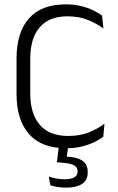

<svg xmlns="http://www.w3.org/2000/svg" viewBox="-20 -670 544 882"><path d="M285 11Q170.5 11 113.2 -54.2Q56 -119.5 56 -238.5V-401.5Q56 -520.5 112.8 -585.2Q169.5 -650 282.5 -650Q321 -650 352.5 -642.2Q384 -634.5 408.2 -622.5Q432.5 -610.5 449 -598L455 -539Q425 -561.5 384.5 -578.2Q344 -595 289.5 -595Q205.5 -595 162.2 -544.5Q119 -494 119 -400.5V-240.5Q119 -147.5 162.8 -96.5Q206.5 -45.5 293.5 -45.5Q347.5 -45.5 388.5 -62Q429.5 -78.5 460 -102L454.5 -42Q438 -29 413 -17Q388 -5 356 3Q324 11 285 11ZM251 -5H294L284.5 68L257.5 49Q263.5 49 271.5 49Q279.5 49 286.5 49.5Q336 52 359.5 69Q383 86 383 120V122Q383 157.5 357.2 174.8Q331.5 192 283.5 192Q263 192 244 188.8Q225 185.5 211.5 181.5L204 141Q219.5 146.5 237.8 150Q256 153.5 276.5 153.5Q306.5 153.5 321.5 144.5Q336.5 135.5 336.5 118.5V117.5Q336.5 97 318.2 88.2Q300 79.5 256.5 76.5Q251.5 76 247.8 76Q244 76 241.5 75.5Z"/></svg>

Font: Anek Malayalam Light
Style: Regular
Weight: 300
Version: Version 1.003